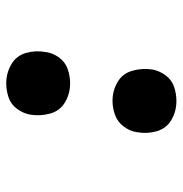

<svg xmlns="http://www.w3.org/2000/svg" viewBox="-5 -573 586 616"><g transform="rotate(90 288.0 -265.0)"><path d="M304 -333Q326 -333 348.5 -341Q371 -349 386 -369Q401 -389 404 -411Q410 -444 401 -475Q392 -506 364.5 -522Q337 -538 304 -538Q281 -538 258.5 -530.5Q236 -523 221.5 -503Q207 -483 203 -461Q198 -428 207 -396.5Q216 -365 243.5 -349Q271 -333 304 -333ZM247 8Q270 8 292.5 0.5Q315 -7 329.5 -27Q344 -47 348 -70Q353 -103 344 -134Q335 -165 307.5 -181Q280 -197 247 -197Q225 -197 202.5 -189.5Q180 -182 165 -162Q150 -142 147 -119Q141 -86 150 -55Q159 -24 187 -8Q215 8 247 8Z"/></g></svg>

Font: Iosevka Sparkle XBdObl
Style: Regular
Weight: 800
Italic angle: -9°
Designer: Belleve Invis
Foundry: Belleve Invis
Version: Version 4.5.0; ttfautohint (v1.8.3)